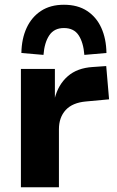

<svg xmlns="http://www.w3.org/2000/svg" viewBox="-20 -788 493 808"><path d="M68 0V-498H211V-373H210Q225 -432 265 -467Q305 -502 370 -506L427 -510L439 -370L342 -361Q285 -356 256.5 -325Q228 -294 228 -244V0ZM163 -557 70 -565Q71 -625 92 -670.5Q113 -716 152.5 -742Q192 -768 249 -768Q307 -768 346.5 -742Q386 -716 406.5 -670.5Q427 -625 428 -565L335 -557Q331 -609 311 -639.5Q291 -670 249 -670Q208 -670 187.5 -639.5Q167 -609 163 -557Z"/></svg>

Font: Nunito Sans 9pt ExtraBold
Style: Regular
Weight: 800
Version: Version 3.101;gftools[0.9.27]